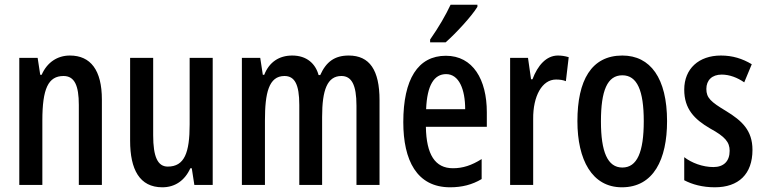

<svg xmlns="http://www.w3.org/2000/svg" viewBox="-20 -786 3248 816"><path d="M277 -550C224 -550 180 -521 157 -468H151L140 -540H62V0H160V-274C160 -409 185 -463 250 -463C297 -463 315 -422 315 -340V0H413V-363C413 -488 365 -550 277 -550Z M884 -540H786V-257C786 -137 764 -78 693 -78C650 -78 631 -120 631 -211V-540H533V-188C533 -66 573 10 670 10C723 10 765 -18 789 -71H795L806 0H884Z M1462 -550C1402 -550 1366 -523 1341 -467H1334C1321 -515 1284 -550 1222 -550C1166 -550 1124 -522 1103 -468H1097L1086 -540H1008V0H1106V-274C1106 -390 1122 -463 1189 -463C1232 -463 1252 -428 1252 -340V0H1349V-289C1349 -404 1371 -463 1431 -463C1474 -463 1495 -426 1495 -337V0H1593V-360C1593 -488 1551 -550 1462 -550Z M2009 -757V-766H1895C1874 -721 1845 -671 1808 -618V-606H1874C1917 -644 1984 -716 2009 -757ZM1875 -549C1756 -549 1694 -449 1694 -267C1694 -105 1751 10 1893 10C1943 10 1987 -1 2027 -25V-110C1984 -83 1947 -71 1905 -71C1829 -71 1792 -129 1790 -247H2049V-309C2049 -448 1990 -549 1875 -549ZM1876 -471C1931 -471 1957 -406 1957 -322H1791C1795 -424 1825 -471 1876 -471Z M2351 -550C2302 -550 2265 -508 2243 -449H2237L2224 -540H2148V0H2246V-280C2245 -378 2284 -448 2343 -448C2359 -448 2373 -446 2385 -441L2397 -543C2380 -548 2366 -550 2351 -550Z M2815 -271C2815 -454 2744 -550 2625 -550C2493 -550 2434 -444 2434 -271C2434 -107 2496 10 2623 10C2758 10 2815 -109 2815 -271ZM2534 -270C2534 -401 2561 -466 2625 -466C2688 -466 2716 -401 2716 -271C2716 -140 2688 -74 2625 -74C2562 -74 2534 -141 2534 -270Z M3178 -149C3178 -232 3133 -273 3066 -314C3001 -353 2982 -370 2982 -408C2982 -445 3006 -469 3047 -469C3081 -469 3114 -456 3143 -436L3175 -513C3135 -537 3093 -550 3044 -550C2950 -550 2888 -494 2888 -405C2888 -323 2931 -279 2998 -240C3062 -205 3081 -182 3081 -145C3081 -101 3056 -76 3012 -76C2966 -76 2919 -94 2888 -118V-20C2922 -2 2966 10 3018 10C3119 10 3178 -46 3178 -149Z"/></svg>

Font: Noto Sans Bengali ExtraCondensed Medium
Style: Regular
Weight: 500
Width: 2
Designer: Joana Ranito - Universal Thirst; Jelle Bosma - Monotype Design Team
Foundry: Universal Thirst ehf.
Version: Version 3.000